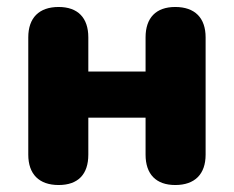

<svg xmlns="http://www.w3.org/2000/svg" viewBox="-20 -521 670 550"><path d="M148 9C204 9 233 -22 233 -78V-184H397V-78C397 -22 427 9 482 9C538 9 569 -22 569 -78V-414C569 -470 538 -501 482 -501C427 -501 397 -470 397 -414V-316H233V-414C233 -470 203 -501 148 -501C92 -501 61 -470 61 -414V-78C61 -22 92 9 148 9Z"/></svg>

Font: SN Pro Heavy
Style: Regular
Weight: 800
Designer: Tobias Whetton
Foundry: Supernotes
Version: Version 1.001;Glyphs 3.2 (3249)